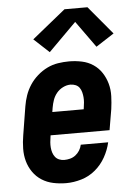

<svg xmlns="http://www.w3.org/2000/svg" viewBox="-55 -816 610 866"><g transform="rotate(-5 250.0 -383.0)"><path d="M210 8Q180 8 151.5 2Q123 -4 99.5 -19Q76 -34 60 -57Q44 -80 36.5 -107Q29 -134 29.5 -164Q30 -194 35 -223L56 -353Q60 -378 68.5 -402.5Q77 -427 91.5 -449Q106 -471 126.5 -489Q147 -507 170.5 -518.5Q194 -530 219.5 -534Q245 -538 270 -538Q299 -538 327.5 -532Q356 -526 379 -510.5Q402 -495 417 -472Q432 -449 439.5 -422Q447 -395 446 -365.5Q445 -336 441 -307L425 -213H158L157 -206Q155 -194 154 -182Q153 -170 154 -158Q155 -146 158.5 -135Q162 -124 169 -115Q176 -106 187 -101.5Q198 -97 210 -97Q223 -97 236.5 -100.5Q250 -104 261 -112.5Q272 -121 279.5 -133Q287 -145 290 -159H414Q406 -124 388 -92Q370 -60 342 -36.5Q314 -13 279 -2.5Q244 8 210 8ZM175 -317H317L318 -324Q320 -336 321 -348Q322 -360 321 -371.5Q320 -383 317 -394.5Q314 -406 307.5 -415Q301 -424 290 -428.5Q279 -433 267 -433Q250 -433 233 -424.5Q216 -416 204.5 -402Q193 -388 187 -371Q181 -354 178 -336ZM187 -587 118 -651 270 -774H374L481 -646L399 -593L313 -713Z"/></g></svg>

Font: Iosevka Curly Slab XBdObl
Style: Regular
Weight: 800
Italic angle: -9°
Monospace: yes
Designer: Belleve Invis
Foundry: Belleve Invis
Version: Version 11.1.0; ttfautohint (v1.8.3)